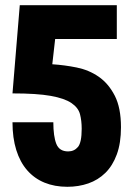

<svg xmlns="http://www.w3.org/2000/svg" viewBox="-20 -708 502 738"><path d="M429 -688H56L28 -349Q122 -349 175 -339.5Q228 -330 254.5 -312Q281 -294 287.5 -269Q294 -244 294 -213Q294 -160 279.5 -143Q265 -126 242 -126Q208 -126 196.5 -155Q185 -184 185 -238H28Q28 -178 42.5 -131.5Q57 -85 84.5 -53.5Q112 -22 151 -6Q190 10 239 10Q282 10 319.5 -3Q357 -16 385 -43.5Q413 -71 429 -114.5Q445 -158 445 -219Q445 -294 421 -340.5Q397 -387 359.5 -413Q322 -439 275 -448.5Q228 -458 181 -461L192 -558H429Z"/></svg>

Font: Secuela Black
Style: Regular
Weight: 900
Designer: Fernando Haro
Foundry: deFharo
Version: Version 1.704